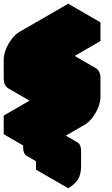

<svg xmlns="http://www.w3.org/2000/svg" viewBox="-63 -770 603 1030"><path d="M217 -200Q182 -180 156 -195Q130 -210 130 -250V-350Q130 -377 142 -406.5Q154 -436 174 -461.5Q194 -487 217 -500L476 -650V-550L217 -400V-300L390 -400Q424 -420 450 -405Q476 -390 476 -350V-250Q476 -224 464 -194Q452 -164 432.5 -138.5Q413 -113 390 -100L130 50V-50L390 -200V-300ZM303 160Q273 177 253.5 166Q234 155 234 120Q234 85 253.5 51Q273 17 303 0Q333 -17 352.5 -6Q372 5 372 40V120Q372 167 354.5 193.5Q337 220 303 240ZM390 -300V-200L217 -300V-400ZM303 160V240L130 140V60ZM450 -405Q424 -420 390 -400L217 -300L43 -400L217 -500Q251 -520 277 -505ZM353 -6Q333 -17 303 0Q273 17 253.5 51Q234 85 234 120Q234 155 253 166L80 66Q61 55 61 20Q61 -15 80.3 -49Q99.6 -83 130.3 -100Q160 -117 180 -106ZM390 -200 130 -50 -43 -150 217 -300ZM130 -50V50L-43 -50V-150ZM476 -650 217 -500Q194 -487 174 -461.5Q154 -436 142 -406.5Q130 -377 130 -350V-250Q130 -210 156 -195L-17 -295Q-43 -310 -43 -350V-450Q-43 -477 -31 -506.5Q-19 -536 0.7 -561.5Q20.4 -587 43 -600L303 -750Z"/></svg>

Font: Nabla Normal
Style: Regular
Weight: 400
Designer: Arthur Reinders Folmer
Version: Version 1.000